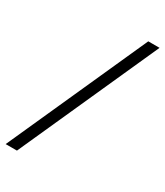

<svg xmlns="http://www.w3.org/2000/svg" viewBox="-220 -870 928 1079"><g transform="rotate(30 244.0 -330.5)"><path d="M410.2 -781.2 4.9 119.6H78.1L483.4 -781.2Z"/></g></svg>

Font: Andika
Style: Regular
Weight: 400
Designer: Victor Gaultney, Annie Olsen, Julie Remington, Don Collingsworth, Eric Hays
Foundry: SIL International
Version: Version 1.000